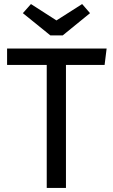

<svg xmlns="http://www.w3.org/2000/svg" viewBox="-20 -929 557 949"><path d="M497 -608H306V0H211V-608H15V-689H507ZM425 -864 290 -754H229L93 -864L133 -909L259 -828L386 -909Z"/></svg>

Font: Fira Sans
Style: Regular
Weight: 400
Designer: bBox Type GmbH & Carrois Corporate GbR & Edenspiekermann AG
Foundry: bBox Type GmbH & Carrois Corporate GbR & Edenspiekermann AG
Version: Version 4.301